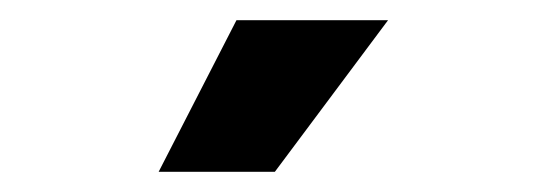

<svg xmlns="http://www.w3.org/2000/svg" viewBox="-20 -755 540 190"><path d="M137 -585 214 -735H364L252 -585Z"/></svg>

Font: Radio Canada Condensed
Style: Bold
Weight: 700
Width: 3
Designer: Charles Daoud, Etienne Aubert Bonn, Alexandre Saumier Demers, Jacques Le Bailly
Foundry: Radio-Canada
Version: Version 2.104; ttfautohint (v1.8.4.7-5d5b);gftools[0.9.28.de